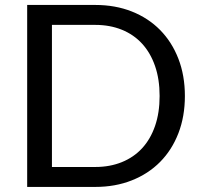

<svg xmlns="http://www.w3.org/2000/svg" viewBox="-20 -736 793 756"><path d="M708 -358Q708 -277.5 682.5 -211.5Q657 -145.5 610.5 -98.5Q564 -51.5 499 -25.8Q434 0 355 0H87V-716.5H355Q434 -716.5 499 -690.8Q564 -665 610.5 -617.8Q657 -570.5 682.5 -504.5Q708 -438.5 708 -358ZM608.5 -358Q608.5 -424 590.5 -476Q572.5 -528 539.5 -564Q506.5 -600 459.5 -619Q412.5 -638 355 -638H184.5V-78.5H355Q412.5 -78.5 459.5 -97.5Q506.5 -116.5 539.5 -152.2Q572.5 -188 590.5 -240Q608.5 -292 608.5 -358Z"/></svg>

Font: 8514790e538f44c2 - subset of Lato
Style: Regular
Weight: 400
Version: Version 1.104; Western+Polish opensource